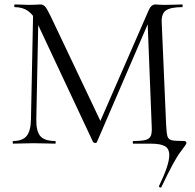

<svg xmlns="http://www.w3.org/2000/svg" viewBox="-20 -645 875 862"><path d="M701 197Q698 197 695.5 195Q693 193 694 190Q740 95 740 52Q740 22 720 11Q700 0 657 0H578Q576 0 576 -6Q576 -12 578 -12Q617 -12 634.5 -17Q652 -22 657.5 -36Q663 -50 661 -81L642 -564L675 -610L415 -7Q413 -3 407 -3Q402 -3 398 -7L147 -542Q130 -579 105.5 -596Q81 -613 46 -613Q44 -613 44 -619Q44 -625 46 -625L83 -624Q93 -623 111 -623Q129 -623 141.5 -624Q154 -625 161 -625Q174 -625 182.5 -615.5Q191 -606 207 -573L435 -93L404 -41L648 -600Q659 -625 678 -625Q683 -625 692.5 -624Q702 -623 718 -623L765 -624Q776 -625 798 -625Q800 -625 800 -619Q800 -613 798 -613Q747 -613 725.5 -598.5Q704 -584 706 -544L726 -81Q728 -43 732.5 -31Q737 -19 751 -15.5Q765 -12 806 -12Q817 -12 817 -2Q817 2 789.5 38Q762 74 704 196Q703 197 701 197ZM39 -12Q81 -12 99.5 -34.5Q118 -57 119 -109L129 -602L153 -600L143 -109Q142 -56 161 -34Q180 -12 228 -12Q230 -12 230 -6Q230 0 228 0Q200 0 185 -1L131 -2L79 -1Q65 0 39 0Q37 0 37 -6Q37 -12 39 -12Z"/></svg>

Font: Cormorant Unicase
Style: Regular
Weight: 400
Designer: Christian Thalmann (Catharsis Fonts)
Foundry: Catharsis Fonts
Version: Version 4.000